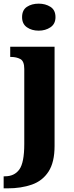

<svg xmlns="http://www.w3.org/2000/svg" viewBox="-42 -792 404 1052"><path d="M170 -624Q132 -624 105.5 -642.5Q79 -661 79 -698Q79 -737 105.5 -754.5Q132 -772 170 -772Q207 -772 234.5 -754.5Q262 -737 262 -698Q262 -661 234.5 -642.5Q207 -624 170 -624ZM-22 240V174H-15Q37 174 64 136.5Q91 99 91 -3V-414Q91 -457 69.5 -468.5Q48 -480 18 -480H14V-536H257V8Q257 97 224 148Q191 199 132.5 219.5Q74 240 -1 240Z"/></svg>

Font: Noto Serif Myanmar SemiCondensed ExtraBold
Style: Regular
Weight: 800
Width: 4
Designer: Ben Mitchell and the Monotype Design Team
Foundry: Monotype Imaging Inc.
Version: Version 2.106; ttfautohint (v1.8.4.7-5d5b)